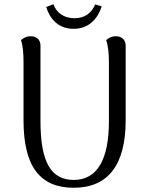

<svg xmlns="http://www.w3.org/2000/svg" viewBox="-20 -873 698 906"><path d="M460 -843 429 -852C413 -813 381 -787 332 -787C285 -787 248 -809 232 -853L198 -840C214 -787 253 -737 327 -737C399 -737 441 -784 460 -843ZM573 -658C573 -686 553 -702 527 -702C504 -702 489 -691 481 -684C491 -655 494 -616 494 -577V-302C494 -120 439 -24 328 -24C220 -24 171 -109 171 -302V-658C171 -686 152 -702 125 -702C103 -702 87 -691 79 -684C89 -655 91 -616 91 -577V-305C91 -86 170 13 328 13C490 13 573 -95 573 -305Z"/></svg>

Font: Arima Koshi
Style: Regular
Weight: 400
Designer: Joana Correia and Natanael Gama
Foundry: NDISCOVER
Version: Version 1.019;PS 001.019;hotconv 1.0.88;makeotf.lib2.5.64775